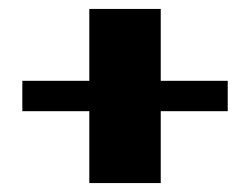

<svg xmlns="http://www.w3.org/2000/svg" viewBox="-20 -458 560 430"><path d="M30 -209V-277H180V-438H340V-277H490V-209H340V-48H180V-209Z"/></svg>

Font: Gajraj One
Style: Regular
Weight: 400
Designer: Saurabh Sharma
Foundry: Saurabh Sharma
Version: Version 1.000